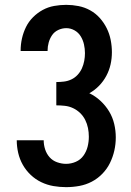

<svg xmlns="http://www.w3.org/2000/svg" viewBox="-20 -763 540 791"><path d="M252 8Q226 8 200 3.5Q174 -1 150 -12.5Q126 -24 106.5 -42.5Q87 -61 74 -84Q61 -107 55 -133Q49 -159 49 -185H160Q160 -166 166 -147.5Q172 -129 184.5 -115Q197 -101 215.5 -94.5Q234 -88 252 -88Q273 -88 292.5 -96.5Q312 -105 324 -122Q336 -139 341 -159Q346 -179 346 -200Q346 -218 342.5 -235.5Q339 -253 331 -269Q323 -285 310 -297.5Q297 -310 281 -317.5Q265 -325 247.5 -327Q230 -329 212 -329V-425Q228 -425 244 -427Q260 -429 274.5 -436Q289 -443 300 -455Q311 -467 317.5 -481.5Q324 -496 327 -512Q330 -528 330 -544Q330 -562 326 -580Q322 -598 312.5 -613.5Q303 -629 287 -638Q271 -647 253 -647Q236 -647 220 -639.5Q204 -632 194.5 -618Q185 -604 180.5 -587.5Q176 -571 176 -554V-553H65V-555Q65 -580 70.5 -604.5Q76 -629 87 -651.5Q98 -674 116 -692Q134 -710 156 -722Q178 -734 203 -738.5Q228 -743 253 -743Q278 -743 303.5 -738Q329 -733 351.5 -720.5Q374 -708 391 -689Q408 -670 419.5 -647Q431 -624 436 -598.5Q441 -573 441 -548Q441 -522 435.5 -497.5Q430 -473 418 -450.5Q406 -428 388 -409.5Q370 -391 348 -379Q373 -367 394 -347.5Q415 -328 429.5 -304Q444 -280 450.5 -252.5Q457 -225 457 -197Q457 -169 451 -142.5Q445 -116 433 -91.5Q421 -67 401.5 -47Q382 -27 358 -14.5Q334 -2 307 3Q280 8 252 8Z"/></svg>

Font: Iosevka SS18
Style: Bold
Weight: 700
Monospace: yes
Designer: Belleve Invis
Foundry: Belleve Invis
Version: Version 25.1.1; ttfautohint (v1.8.4)